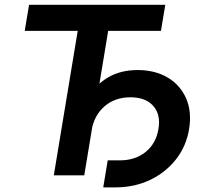

<svg xmlns="http://www.w3.org/2000/svg" viewBox="-20 -748 870 819"><path d="M85.4 -616.2 104 -727.5H685.1L666.5 -616.2H441.4L339.4 0H209.5L311.5 -616.2ZM420.4 51.3 439.5 -64H491.7Q557.1 -64 601.3 -99.9Q645.5 -135.7 655.8 -197.3Q666.5 -259.3 633.8 -296.1Q601.1 -333 536.1 -333Q470.2 -333 425.8 -294.4Q381.3 -255.9 370.1 -189.9H307.6Q321.3 -272 355.2 -330.1Q389.2 -388.2 442.4 -418.7Q495.6 -449.2 566.9 -449.2Q641.6 -449.2 695.3 -417.2Q749 -385.3 773.9 -328.4Q798.8 -271.5 786.6 -197.3Q774.4 -123.5 730.2 -67.6Q686 -11.7 619.4 19.8Q552.7 51.3 472.7 51.3Z"/></svg>

Font: Inter 28pt SemiBold
Style: Italic
Weight: 600
Italic angle: -9.3988°
Designer: Rasmus Andersson
Foundry: rsms
Version: Version 4.001;git-66647c0bb